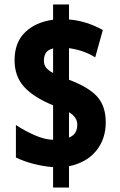

<svg xmlns="http://www.w3.org/2000/svg" viewBox="-20 -779 536 857"><path d="M217 -33Q176 -36 132 -47Q88 -58 51 -76V-221Q92 -194 136 -175Q180 -156 217 -155V-309Q129 -345 87 -392Q45 -439 45 -510Q45 -589 91.5 -634.5Q138 -680 217 -691V-759H288V-692Q365 -686 439 -645L405 -523Q354 -555 288 -564V-423Q376 -390 414 -347.5Q452 -305 452 -233Q452 -158 409 -105.5Q366 -53 288 -37V58H217ZM217 -563Q194 -557 185 -543.5Q176 -530 176 -507Q176 -490 185.5 -477.5Q195 -465 217 -453ZM325 -223Q325 -256 288 -278V-165Q308 -173 316.5 -187.5Q325 -202 325 -223Z"/></svg>

Font: Noto Sans UI CondBlack
Style: Regular
Weight: 900
Width: 3
Designer: Monotype Design Team
Foundry: Monotype Imaging Inc.
Version: Version 1.001